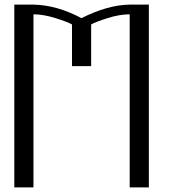

<svg xmlns="http://www.w3.org/2000/svg" viewBox="-20 -812 769 832"><path d="M625 -792V0H542V-750Q498 -750 445.8 -733.4Q393.6 -716.8 375 -706.1V-525.4H292V-706.1Q273.4 -716.8 220.7 -733.4Q168 -750 125 -750V0H42V-792H125Q226.6 -790 333 -733.4Q448.2 -791 542 -792Z"/></svg>

Font: wanta
Style: Medium
Weight: 500
Version: Version 0.91